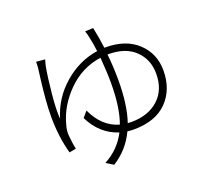

<svg xmlns="http://www.w3.org/2000/svg" viewBox="-137 -950 1273 1169"><g transform="rotate(-20 500.0 -365.0)"><path d="M608 -597H603Q612 -518 612 -428Q612 -267 576 -162Q584 -161 601 -161Q709 -161 775.5 -221Q842 -281 842 -387Q842 -478 781 -537.5Q720 -597 608 -597ZM599 -642H607Q738 -642 814 -570.5Q890 -499 890 -390Q890 -267 815 -190Q740 -113 597 -113Q576 -113 557 -116Q509 -13 412 48L365 19Q460 -31 509 -126Q393 -163 334 -283L366 -320Q422 -199 528 -170Q564 -270 564 -427Q564 -497 556 -593Q431 -575 340.5 -484.5Q250 -394 221 -282Q210 -246 213 -214Q218 -157 226 -124L182 -116Q151 -228 151 -359Q151 -409 156 -470Q161 -531 169 -595.5Q177 -660 178 -666Q180 -694 179 -704L236 -699Q234 -693 226 -661Q213 -591 203 -487.5Q193 -384 198 -328Q234 -450 332 -535Q430 -620 551 -638Q544 -692 537 -722Q532 -752 523 -776L576 -778Q590 -714 599 -642Z"/></g></svg>

Font: Noto Sans Korean Light
Style: Regular
Weight: 300
Designer: Ryoko NISHIZUKA  (kana & ideographs); Paul D. Hunt (Latin, Greek & Cyrillic); Wenlong ZHANG  (bopomofo); Sandoll Communi
Foundry: Adobe Systems Incorporated
Version: Version 1.000;PS 1;hotconv 1.0.78;makeotf.lib2.5.61930